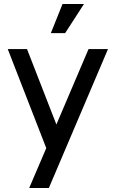

<svg xmlns="http://www.w3.org/2000/svg" viewBox="-20 -747 579 967"><path d="M127 200H226L524 -500H426L264 -120L116 -500H19L213 -1ZM236 -580H308L403 -727H295Z"/></svg>

Font: Uncut Sans Medium
Style: Regular
Weight: 500
Designer: Kasper Nordkvist
Foundry: UNCUT.wtf
Version: Version 1.304;Glyphs 3.2 (3246)